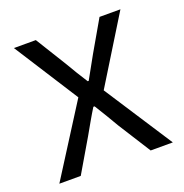

<svg xmlns="http://www.w3.org/2000/svg" viewBox="-103 -632 693 725"><g transform="rotate(-20 243.0 -270.0)"><path d="M15 0H101L178 -131C197 -164 215 -197 235 -229H240C260 -197 280 -164 299 -131L382 0H471L293 -274L457 -540H373L302 -417C285 -387 269 -357 252 -327H248C229 -357 210 -387 193 -417L117 -540H29L194 -282Z"/></g></svg>

Font: Noto Sans CJK JP DemiLight
Style: Regular
Weight: 350
Designer: Ryoko NISHIZUKA (kana & ideographs); Paul D. Hunt (Latin, Greek & Cyrillic); Wenlong ZHANG (bopomofo); Sandoll Communica
Foundry: Adobe Systems Incorporated
Version: Version 1.004;PS 1.004;hotconv 1.0.82;makeotf.lib2.5.63406